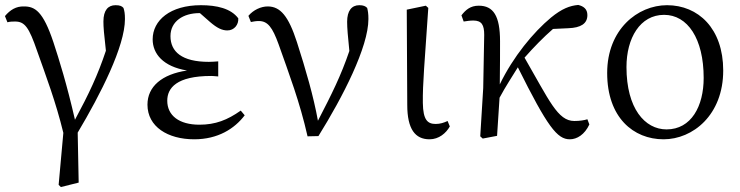

<svg xmlns="http://www.w3.org/2000/svg" viewBox="-20 -549 2990 776"><path d="M10 -459C21 -462 33 -462 41 -462C80 -462 97 -439 130 -343C165 -244 206 -136 236 -12L217 198L226 207L298 189L294 -13C387 -169 485 -362 485 -472C485 -494 483 -505 479 -517C473 -524 465 -528 447 -528C417 -528 398 -508 398 -462C398 -440 400 -414 408 -344C375 -245 340 -171 283 -65C250 -209 219 -308 196 -378C154 -504 121 -523 77 -523C45 -524 21 -509 0 -484Z M953 -102C899 -64 851 -45 786 -45C704 -45 656 -82 656 -142C656 -193 693 -242 834 -242C840 -242 850 -241 862 -240V-301C851 -300 833 -299 824 -299C715 -299 669 -340 669 -403C669 -463 721 -496 786 -496H788L829 -460C857 -436 877 -426 899 -426C927 -426 945 -450 943 -475C913 -515 856 -528 792 -528C668 -528 597 -467 597 -390C597 -332 639 -280 736 -264C634 -249 576 -199 576 -126C576 -37 658 14 765 14C861 14 928 -29 969 -83Z M994 -460C1004 -462 1014 -464 1026 -464C1062 -464 1081 -439 1106 -370C1148 -251 1192 -136 1223 2L1267 1C1366 -158 1469 -359 1469 -472C1469 -494 1467 -505 1464 -517C1457 -524 1449 -528 1432 -528C1401 -528 1383 -505 1383 -461C1383 -436 1386 -402 1392 -343C1358 -243 1321 -169 1265 -61C1247 -160 1216 -267 1180 -379C1146 -484 1113 -523 1062 -523C1035 -523 1004 -509 984 -485Z M1716 14C1754 14 1783 -11 1798 -38L1789 -60C1774 -53 1759 -48 1741 -48C1708 -48 1690 -64 1689 -133C1688 -211 1696 -293 1711 -517L1701 -526L1624 -510L1626 -125C1626 -27 1658 14 1716 14Z M2354 -67C2342 -63 2323 -60 2301 -60C2234 -60 2200 -143 2100 -316C2138 -359 2175 -397 2215 -432L2278 -435C2327 -437 2354 -453 2354 -488C2354 -513 2338 -524 2317 -529C2283 -526 2251 -514 2207 -478C2136 -419 2054 -320 2000 -208C2001 -259 2001 -367 2001 -382C2001 -485 1974 -526 1915 -526C1881 -526 1862 -509 1845 -487L1854 -462C1867 -464 1880 -466 1893 -466C1927 -466 1937 -448 1937 -408L1933 -193L1921 2L1931 11L1989 0C1992 -49 1996 -102 1999 -154C2026 -204 2048 -236 2073 -277C2193 -36 2232 14 2283 14C2312 14 2343 -5 2362 -46Z M2662 14C2780 14 2903 -84 2903 -264C2903 -434 2802 -528 2676 -528C2557 -528 2434 -430 2434 -254C2434 -74 2540 14 2662 14ZM2674 -26C2586 -26 2512 -111 2512 -278C2512 -395 2567 -489 2664 -489C2759 -489 2824 -393 2824 -234C2824 -120 2774 -26 2674 -26Z"/></svg>

Font: Source Han Serif AKR9
Style: Regular
Weight: 400
Designer: Ryoko NISHIZUKA 西塚涼子 (kana & ideographs); Frank Grießhammer (Latin, Greek & Cyrillic); Sandoll Communications 산돌커뮤니케이션, 
Foundry: Adobe Systems Incorporated
Version: Version 1.005;hotconv 1.0.107;makeotfexe 2.5.65593